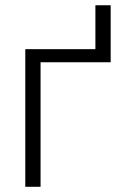

<svg xmlns="http://www.w3.org/2000/svg" viewBox="-20 -717 478 737"><path d="M404.8 -478H135.7V0H77.1V-528.3H346.2V-696.8H404.8Z"/></svg>

Font: Roboto Light
Style: Regular
Weight: 300
Designer: Google
Version: Version 2.134; 2016; ttfautohint (v1.6)